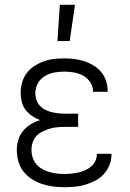

<svg xmlns="http://www.w3.org/2000/svg" viewBox="-20 -771 540 799"><path d="M247 8Q224 8 200.5 5Q177 2 154.5 -5.5Q132 -13 112 -26Q92 -39 77.5 -57.5Q63 -76 56.5 -99Q50 -122 50 -146Q50 -167 56 -188Q62 -209 75.5 -225.5Q89 -242 107.5 -253.5Q126 -265 147 -271Q129 -278 113.5 -288.5Q98 -299 86.5 -314Q75 -329 70.5 -347.5Q66 -366 66 -384Q66 -406 72 -427.5Q78 -449 91 -466.5Q104 -484 122.5 -496Q141 -508 161.5 -515.5Q182 -523 203.5 -525.5Q225 -528 247 -528Q268 -528 289 -525.5Q310 -523 330 -516.5Q350 -510 368.5 -499Q387 -488 400.5 -472Q414 -456 421 -435.5Q428 -415 428 -394V-389H367V-392Q367 -412 355 -429.5Q343 -447 325.5 -456.5Q308 -466 287.5 -469.5Q267 -473 247 -473Q226 -473 205 -469Q184 -465 166 -454Q148 -443 137.5 -424Q127 -405 127 -383Q127 -369 131.5 -355.5Q136 -342 145.5 -331.5Q155 -321 167.5 -314.5Q180 -308 194 -304.5Q208 -301 222 -299.5Q236 -298 250 -298H305V-243H250Q234 -243 218 -241.5Q202 -240 187 -235.5Q172 -231 157.5 -224Q143 -217 132 -205.5Q121 -194 116 -178.5Q111 -163 111 -147Q111 -131 116 -115.5Q121 -100 131 -88Q141 -76 155 -68Q169 -60 184.5 -55.5Q200 -51 215.5 -49Q231 -47 247 -47Q262 -47 276.5 -48.5Q291 -50 305.5 -53Q320 -56 333.5 -62Q347 -68 358.5 -77.5Q370 -87 376.5 -100.5Q383 -114 383 -129V-131H444V-128Q444 -105 435.5 -84Q427 -63 412 -46.5Q397 -30 377 -19.5Q357 -9 335.5 -2.5Q314 4 291.5 6Q269 8 247 8ZM219 -600 229 -751H292L270 -600Z"/></svg>

Font: Iosevka Fixed Light
Style: Regular
Weight: 300
Monospace: yes
Designer: Belleve Invis
Foundry: Belleve Invis
Version: Version 32.3.0